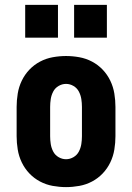

<svg xmlns="http://www.w3.org/2000/svg" viewBox="-20 -757 540 785"><path d="M250 8Q223 8 195.5 3Q168 -2 143.5 -15Q119 -28 100 -48Q81 -68 69 -93Q57 -118 52.5 -145.5Q48 -173 48 -200V-320Q48 -347 52.5 -374.5Q57 -402 69 -427Q81 -452 100 -472Q119 -492 143.5 -505Q168 -518 195.5 -523Q223 -528 250 -528Q277 -528 304.5 -523Q332 -518 356.5 -505Q381 -492 400 -472Q419 -452 431 -427Q443 -402 447.5 -374.5Q452 -347 452 -320V-200Q452 -173 447.5 -145.5Q443 -118 431 -93Q419 -68 400 -48Q381 -28 356.5 -15Q332 -2 304.5 3Q277 8 250 8ZM250 -106Q266 -106 280.5 -114.5Q295 -123 302.5 -137.5Q310 -152 312.5 -168Q315 -184 315 -200V-320Q315 -336 312.5 -352Q310 -368 302.5 -382.5Q295 -397 280.5 -405.5Q266 -414 250 -414Q234 -414 219.5 -405.5Q205 -397 197.5 -382.5Q190 -368 187.5 -352Q185 -336 185 -320V-200Q185 -184 187.5 -168Q190 -152 197.5 -137.5Q205 -123 219.5 -114.5Q234 -106 250 -106ZM417 -603H283V-737H417ZM217 -603H83V-737H217Z"/></svg>

Font: Iosevka SS04 Heavy
Style: Regular
Weight: 900
Monospace: yes
Designer: Belleve Invis
Foundry: Belleve Invis
Version: Version 19.0.0; ttfautohint (v1.8.4)